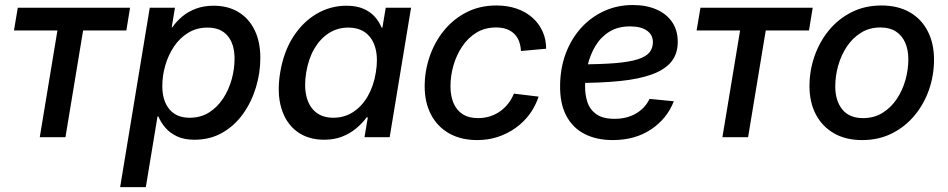

<svg xmlns="http://www.w3.org/2000/svg" viewBox="-20 -561 3874 785"><path d="M142.6 0 214.8 -436.5H37.1L52.7 -529.3H511.7L496.6 -436.5H319.8L247.6 0Z M471.2 204.1 592.3 -529.3H695.3L682.1 -449.2H684.6Q701.2 -473.6 725.6 -493.9Q750 -514.2 782 -525.9Q814 -537.6 853.5 -537.6Q912.1 -537.6 954.8 -511.7Q997.6 -485.8 1021 -438Q1044.4 -390.1 1044.4 -323.7Q1044.4 -263.2 1026.4 -203.6Q1008.3 -144 973.9 -95.7Q939.5 -47.4 889.4 -18.6Q839.4 10.3 775.4 10.3Q732.9 10.3 703.9 -3.4Q674.8 -17.1 656.2 -38.8Q637.7 -60.5 627.4 -85H624L576.2 204.1ZM755.4 -79.6Q800.3 -79.6 834.5 -101.1Q868.7 -122.6 892.1 -158.2Q915.5 -193.8 927.2 -236.3Q939 -278.8 939 -321.3Q939 -380.9 910.6 -414.6Q882.3 -448.2 828.6 -448.2Q784.2 -448.2 749.5 -427Q714.8 -405.8 691.4 -370.8Q668 -335.9 655.8 -293.7Q643.6 -251.5 643.6 -209Q643.6 -149.4 672.4 -114.5Q701.2 -79.6 755.4 -79.6Z M1305.7 10.3Q1238.8 10.3 1193.6 -23.7Q1148.4 -57.6 1130.1 -119.4Q1111.8 -181.2 1125.5 -264.2Q1139.2 -348.1 1178.2 -409.4Q1217.3 -470.7 1273.9 -504.2Q1330.6 -537.6 1396.5 -537.6Q1437.5 -537.6 1466.1 -525.1Q1494.6 -512.7 1512.7 -492.2Q1530.8 -471.7 1540 -448.2H1543.5L1557.1 -529.3H1660.6L1573.2 0H1470.2L1483.9 -81.1H1479Q1460.9 -56.6 1436 -35.9Q1411.1 -15.1 1378.7 -2.4Q1346.2 10.3 1305.7 10.3ZM1342.8 -79.6Q1387.7 -79.6 1423.6 -102.8Q1459.5 -126 1483.6 -167.7Q1507.8 -209.5 1516.6 -264.6Q1525.9 -320.3 1515.6 -361.3Q1505.4 -402.3 1477.1 -425.3Q1448.7 -448.2 1403.8 -448.2Q1359.9 -448.2 1324.5 -425.5Q1289.1 -402.8 1265.1 -361.8Q1241.2 -320.8 1231.9 -264.6Q1222.7 -208.5 1232.9 -166.7Q1243.2 -125 1271.2 -102.3Q1299.3 -79.6 1342.8 -79.6Z M1931.2 11.7Q1864.7 11.7 1816.4 -15.6Q1768.1 -43 1742.2 -92.5Q1716.3 -142.1 1716.3 -208Q1716.3 -270.5 1736.6 -329.6Q1756.8 -388.7 1794.9 -435.8Q1833 -482.9 1887.2 -510.7Q1941.4 -538.6 2009.8 -538.6Q2054.7 -538.6 2091.8 -525.9Q2128.9 -513.2 2155.8 -489.7Q2182.6 -466.3 2197.8 -433.8Q2212.9 -401.4 2212.9 -361.8L2109.9 -352.5Q2108.9 -374 2102.3 -391.6Q2095.7 -409.2 2083.3 -421.9Q2070.8 -434.6 2052.2 -441.7Q2033.7 -448.7 2007.8 -448.7Q1962.9 -448.7 1928.2 -427.7Q1893.6 -406.7 1869.9 -371.3Q1846.2 -335.9 1834 -293.5Q1821.8 -251 1821.8 -208Q1821.8 -169.4 1834 -140.1Q1846.2 -110.8 1871.1 -94.5Q1896 -78.1 1934.1 -78.1Q1960.9 -78.1 1983.6 -85.4Q2006.3 -92.8 2025.1 -106.2Q2043.9 -119.6 2058.1 -137.9Q2072.3 -156.2 2081.1 -178.2L2182.1 -166Q2168.9 -126 2144.8 -93.5Q2120.6 -61 2087.6 -37.6Q2054.7 -14.2 2015.1 -1.2Q1975.6 11.7 1931.2 11.7Z M2485.4 11.7Q2418.9 11.7 2369.9 -13.4Q2320.8 -38.6 2294.7 -88.9Q2268.6 -139.2 2270 -213.9Q2271 -284.2 2293.7 -344Q2316.4 -403.8 2356.7 -447.8Q2397 -491.7 2450.7 -516.1Q2504.4 -540.5 2567.4 -540.5Q2621.6 -540.5 2663.1 -522.7Q2704.6 -504.9 2727.8 -471.2Q2751 -437.5 2751 -390.1Q2751 -341.3 2724.9 -308.8Q2698.7 -276.4 2646.2 -257.1Q2593.8 -237.8 2514.9 -229.7Q2436 -221.7 2330.1 -221.7L2342.8 -297.9Q2433.6 -297.9 2493.2 -302.7Q2552.7 -307.6 2586.9 -318.4Q2621.1 -329.1 2635.3 -346.7Q2649.4 -364.3 2649.4 -388.7Q2649.4 -418.5 2625 -435.8Q2600.6 -453.1 2556.6 -453.1Q2505.9 -453.1 2470.7 -430.9Q2435.5 -408.7 2414.1 -372.6Q2392.6 -336.4 2382.6 -293.9Q2372.6 -251.5 2372.1 -210.9Q2371.6 -173.8 2381.8 -143.1Q2392.1 -112.3 2418.7 -93.8Q2445.3 -75.2 2492.2 -75.2Q2543.9 -75.2 2581.1 -97.4Q2618.2 -119.6 2635.7 -156.7L2734.9 -147Q2707 -75.2 2641.6 -31.7Q2576.2 11.7 2485.4 11.7Z M2933.6 0 3005.9 -436.5H2828.1L2843.8 -529.3H3302.7L3287.6 -436.5H3110.8L3038.6 0Z M3504.9 11.7Q3438 11.7 3389.9 -15.9Q3341.8 -43.5 3315.7 -93Q3289.6 -142.6 3289.6 -209Q3289.6 -272.5 3310.3 -331.8Q3331.1 -391.1 3369.6 -437.7Q3408.2 -484.4 3462.4 -511.5Q3516.6 -538.6 3583.5 -538.6Q3650.9 -538.6 3699 -511.2Q3747.1 -483.9 3772.9 -433.8Q3798.8 -383.8 3798.8 -317.4Q3798.8 -253.4 3778.3 -194.3Q3757.8 -135.3 3719.2 -88.9Q3680.7 -42.5 3626.5 -15.4Q3572.3 11.7 3504.9 11.7ZM3508.8 -78.1Q3554.2 -78.1 3588.9 -99.9Q3623.5 -121.6 3647 -157Q3670.4 -192.4 3682.1 -234.6Q3693.8 -276.9 3693.8 -318.4Q3693.8 -357.4 3680.9 -386.7Q3668 -416 3642.8 -432.4Q3617.7 -448.7 3579.6 -448.7Q3534.7 -448.7 3500.2 -427.2Q3465.8 -405.8 3442.4 -370.6Q3418.9 -335.4 3407 -292.7Q3395 -250 3395 -207.5Q3395 -149.4 3423.6 -113.8Q3452.1 -78.1 3508.8 -78.1Z"/></svg>

Font: Inter 24pt Medium
Style: Italic
Weight: 500
Italic angle: -9.3988°
Designer: Rasmus Andersson
Foundry: rsms
Version: Version 4.001;git-66647c0bb